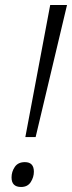

<svg xmlns="http://www.w3.org/2000/svg" viewBox="-20 -734 287 765"><path d="M81 -188H122L247 -714H180ZM64 11Q90 11 102.5 -8.5Q115 -28 115 -50Q115 -88 79 -88Q52 -88 39 -69Q26 -50 26 -27Q26 11 64 11Z"/></svg>

Font: Noto Sans UI Light
Style: Italic
Weight: 300
Italic angle: -12°
Designer: Monotype Design Team
Foundry: Monotype Imaging Inc.
Version: Version 1.901